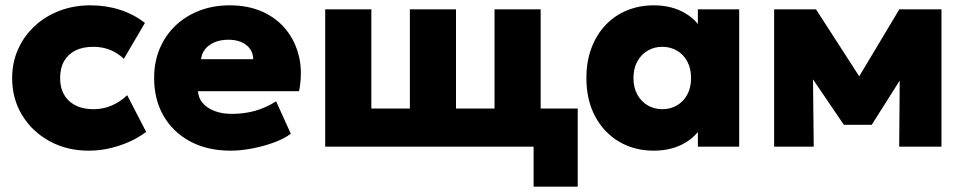

<svg xmlns="http://www.w3.org/2000/svg" viewBox="-20 -550 3616 720"><path d="M312.5 15Q230.5 15 165.5 -20.8Q100.5 -56.5 63 -118Q25.5 -179.5 25.5 -257.5Q25.5 -315.5 47.8 -365.2Q70 -415 109.8 -452Q149.5 -489 203 -509.5Q256.5 -530 318.5 -530Q378.5 -530 430.2 -513.2Q482 -496.5 523.5 -464L444.5 -329.5Q419.5 -353 390.8 -363.8Q362 -374.5 330.5 -374.5Q291 -374.5 263.2 -360.8Q235.5 -347 220.5 -321Q205.5 -295 205.5 -257.5Q205.5 -202.5 239 -171.5Q272.5 -140.5 331 -140.5Q366 -140.5 397.8 -153.8Q429.5 -167 457 -193L528 -55.5Q484.5 -22.5 427 -3.8Q369.5 15 312.5 15Z M844.5 15Q758.5 15 694 -19.2Q629.5 -53.5 593.8 -114.8Q558 -176 558 -258Q558 -318 579 -367.8Q600 -417.5 638 -453.8Q676 -490 727.8 -510Q779.5 -530 841.5 -530Q911 -530 964.8 -505.8Q1018.5 -481.5 1053.5 -437.8Q1088.5 -394 1101.8 -335.5Q1115 -277 1101.5 -208H722.5Q724 -182.5 740.2 -163.5Q756.5 -144.5 784.5 -133.8Q812.5 -123 849 -123Q895.5 -123 936 -134.2Q976.5 -145.5 1015.5 -170L1070.5 -48.5Q1047 -30.5 1008.8 -16.2Q970.5 -2 927 6.5Q883.5 15 844.5 15ZM734 -328H929.5Q929 -361 903.8 -381Q878.5 -401 836.5 -401Q794 -401 765.8 -381Q737.5 -361 734 -328Z M1981 150V0H1932.5V-143H2146.5V150ZM1199.5 0V-515H1372.5V-143H1517V-515H1690V-143H1834.5V-515H2007.5V0Z M2431 15Q2359 15 2302 -18.5Q2245 -52 2212 -113.2Q2179 -174.5 2179 -257.5Q2179 -320 2198 -370.2Q2217 -420.5 2251 -456.2Q2285 -492 2331.2 -511Q2377.5 -530 2431 -530Q2501 -530 2551.5 -499.2Q2602 -468.5 2622 -416.5L2597 -377.5V-515H2752V0H2597V-137.5L2622 -98.5Q2602 -46.5 2551.5 -15.8Q2501 15 2431 15ZM2463.5 -140.5Q2494 -140.5 2518.5 -154.8Q2543 -169 2557.2 -195.2Q2571.5 -221.5 2571.5 -257.5Q2571.5 -293.5 2557.2 -319.8Q2543 -346 2518.5 -360.2Q2494 -374.5 2463.5 -374.5Q2433.5 -374.5 2409 -360.2Q2384.5 -346 2370 -319.8Q2355.5 -293.5 2355.5 -257.5Q2355.5 -221.5 2370 -195.2Q2384.5 -169 2409 -154.8Q2433.5 -140.5 2463.5 -140.5Z M2883 0V-515H3037H3040L3242 -202L3164.5 -201L3352.5 -515H3510.5V0H3352L3354.5 -319L3390 -305L3249 -82H3144.5L2993 -305L3028 -319L3031.5 0Z"/></svg>

Font: Geologica ExtraBold
Style: Regular
Weight: 800
Designer: Sindre Bremnes, Frode Helland
Foundry: Monokrom Skriftforlag AS
Version: Version 1.010;gftools[0.9.28]